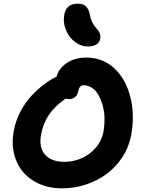

<svg xmlns="http://www.w3.org/2000/svg" viewBox="-20 -1028 782 1058"><path d="M463.9 -772Q426.8 -772 395 -795.4Q363.3 -818.8 346.4 -855.5Q329.6 -892.1 332 -930.2Q335 -970.2 353.8 -989Q372.6 -1007.8 409.2 -1007.8Q439 -1007.8 454.6 -991.9Q470.2 -976.1 476.1 -942.9Q480 -919.9 491 -900.6Q502 -881.3 512.2 -870.8Q522.5 -860.4 529.1 -845.9Q535.6 -831.5 532.2 -814.9Q524.4 -772 463.9 -772ZM323.2 9.8Q229 9.8 161.6 -33.2Q94.2 -76.2 66.7 -149.9Q39.1 -223.6 57.1 -313Q67.9 -367.2 94.5 -416.7Q121.1 -466.3 155.5 -502.4Q189.9 -538.6 224.4 -564.5Q258.8 -590.3 292 -606Q303.2 -650.4 347.7 -680.7Q392.1 -710.9 456.1 -710.9Q497.1 -710.9 533.4 -698Q569.8 -685.1 597.9 -661.9Q626 -638.7 648.2 -607.2Q670.4 -575.7 684.6 -537.4Q698.7 -499 705.8 -456.8Q712.9 -414.6 711.9 -369.4Q710.9 -324.2 702.1 -279.8Q689.5 -215.3 653.3 -160.6Q617.2 -106 566.7 -68.8Q516.1 -31.7 453.1 -11Q390.1 9.8 323.2 9.8ZM207 -290Q192.4 -217.8 227.3 -177Q262.2 -136.2 335.9 -136.2Q384.3 -136.2 429.4 -156Q474.6 -175.8 507.6 -213.9Q540.5 -252 549.8 -299.8Q556.2 -337.4 555.9 -374Q555.7 -410.6 546.6 -443.8Q537.6 -477.1 523.7 -502.4Q509.8 -527.8 488 -543Q466.3 -558.1 440.9 -558.1Q417.5 -558.1 411.1 -525.9Q407.7 -504.9 394 -493.4Q380.4 -481.9 361.8 -481.9Q350.6 -481.9 341.8 -484.9Q282.7 -443.4 251 -397.5Q219.2 -351.6 207 -290Z"/></svg>

Font: Shantell Sans Normal
Style: Bold Italic
Weight: 700
Italic angle: -11.31°
Designer: Stephen Nixon, Anya Danilova, Shantell Martin
Foundry: Arrow Type
Version: Version 1.006;[559af2be0]